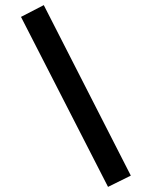

<svg xmlns="http://www.w3.org/2000/svg" viewBox="-20 -686 590 750"><path d="M402 44 62 -620 151 -666 491 0Z"/></svg>

Font: Inconsolata SemiExpanded SemiBold
Style: Regular
Weight: 600
Width: 6
Monospace: yes
Designer: Raph Levien, Cyreal, Brenton Simpson
Foundry: Raph Levien, Cyreal, Google
Version: Version 3.001; ttfautohint (v1.8.2.53-6de2)